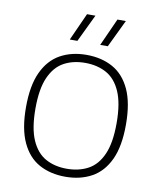

<svg xmlns="http://www.w3.org/2000/svg" viewBox="-89 -869 781 945"><g transform="rotate(10 302.0 -397.0)"><path d="M302 7Q227.5 7 171.2 -23.8Q115 -54.5 83.8 -121.8Q52.5 -189 52.5 -297Q52.5 -405.5 84 -472.8Q115.5 -540 171.8 -571Q228 -602 302 -602Q377 -602 433.2 -571Q489.5 -540 520.8 -472.8Q552 -405.5 552 -297Q552 -189 520.8 -122Q489.5 -55 433 -24Q376.5 7 302 7ZM302 -33Q363 -33 409 -58Q455 -83 480.2 -140.8Q505.5 -198.5 505.5 -296Q505.5 -395 480 -453.2Q454.5 -511.5 408.8 -536.8Q363 -562 302 -562Q241.5 -562 196 -537Q150.5 -512 125 -454.2Q99.5 -396.5 99.5 -299Q99.5 -200 125 -141.8Q150.5 -83.5 196 -58.2Q241.5 -33 302 -33ZM359 -662 421 -799.5H463L397 -662ZM207 -662 269 -799.5H311L245 -662Z"/></g></svg>

Font: Encode Sans SC Condensed Thin ExtraLight
Style: Regular
Weight: 250
Version: Version 3.002